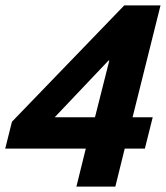

<svg xmlns="http://www.w3.org/2000/svg" viewBox="-32 -695 618 715"><path d="M252.5 0 287.5 -141.7H-12.5L12.5 -241.7L430.8 -675H565.8L461.7 -258.3H536.7L507.5 -141.7H432.5L397.5 0ZM171.7 -258.3H321.7L375 -469.2H371.7Z"/></svg>

Font: Funnel Sans Light ExtraBold
Style: Italic
Weight: 800
Italic angle: -14.036°
Version: Version 1.000